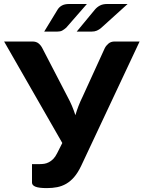

<svg xmlns="http://www.w3.org/2000/svg" viewBox="-32 -933 718 960"><path d="M168.5 -112.5Q178.5 -112.5 189.8 -114.2Q201 -116 212.2 -121.8Q223.5 -127.5 234 -138Q244.5 -148.5 253.5 -166.5L279.5 -218L-11.5 -725.5H129.5Q149 -725.5 160.5 -716.2Q172 -707 179.5 -692.5L305.5 -449.5Q318 -426.5 327.8 -403.5Q337.5 -380.5 345 -357Q358.5 -404 381 -449.5L492 -692.5Q498 -704.5 510.2 -715Q522.5 -725.5 541.5 -725.5H666L373.5 -103Q357.5 -69.5 339 -48Q320.5 -26.5 299.2 -14.2Q278 -2 254 2.8Q230 7.5 202.5 7.5Q163 7.5 145.5 0.5Q128 -6.5 128 -20V-112.5ZM402.5 -913 299 -794.5Q288 -785 278.8 -780Q269.5 -775 254 -775H189L256 -885Q264 -898 277.8 -905.5Q291.5 -913 313 -913ZM606 -913 475 -794.5Q463.5 -784.5 452.2 -779.8Q441 -775 425.5 -775H351.5L442.5 -885Q453 -897.5 467.5 -905.2Q482 -913 503.5 -913Z"/></svg>

Font: Lato Heavy
Style: Regular
Weight: 800
Designer: Lukasz Dziedzic
Foundry: tyPoland Lukasz Dziedzic
Version: Version 2.007; 2014-02-27